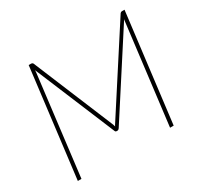

<svg xmlns="http://www.w3.org/2000/svg" viewBox="-147 -891 1128 1080"><g transform="rotate(-30 416.5 -351.5)"><path d="M777.5 -703 691 0H667.5L746.5 -643.5Q747 -647 747.5 -650.5Q748 -654 749 -658L415.5 -141.5Q410 -133.5 403 -133.5H398Q390 -133.5 387.5 -141.5L171.5 -660Q171.5 -656 171.2 -651.8Q171 -647.5 170.5 -643.5L92 0H68.5L155 -703H171Q178 -703 182.5 -697L399.5 -174Q402 -167.5 403.5 -160.5Q405 -164 406.8 -167.5Q408.5 -171 411 -174L749 -697Q752 -700.5 754.5 -701.8Q757 -703 761.5 -703Z"/></g></svg>

Font: Lato ExtraLight
Style: Italic
Weight: 275
Italic angle: -7°
Designer: Lukasz Dziedzic with Adam Twardoch and Botio Nikoltchev
Foundry: tyPoland Lukasz Dziedzic
Version: Version 2.015; 2015-08-06; http://www.latofonts.com/